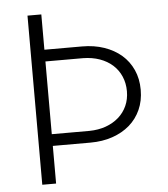

<svg xmlns="http://www.w3.org/2000/svg" viewBox="-52 -757 703 804"><g transform="rotate(-5 300.0 -355.5)"><path d="M151.4 -710.9V-562.5H309.6Q360.4 -562.5 402.3 -548.1Q444.3 -533.7 474.6 -507.6Q504.9 -481.4 521.7 -444.1Q538.6 -406.7 538.6 -360.4Q538.6 -314 521.7 -276.6Q504.9 -239.3 474.6 -213.1Q444.3 -187 402.3 -172.6Q360.4 -158.2 309.6 -158.2H151.4V0H93.3V-710.9ZM151.4 -513.2V-207.5H309.6Q347.7 -208 378.9 -219.2Q410.2 -230.5 432.9 -250.5Q455.6 -270.5 468 -298.1Q480.5 -325.7 480.5 -359.4Q480.5 -393.1 468.3 -421.4Q456.1 -449.7 433.6 -470Q411.1 -490.2 379.6 -501.5Q348.1 -512.7 309.6 -513.2Z"/></g></svg>

Font: TypoPRO Roboto Mono
Style: Regular
Weight: 300
Designer: Google
Version: Version 2.000986; 2015; ttfautohint (v1.3)